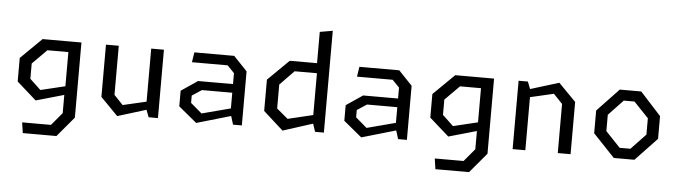

<svg xmlns="http://www.w3.org/2000/svg" viewBox="-54 -1001 5069 1437"><g transform="rotate(5 2480.0 -282.5)"><path d="M138 120.5H354.5L434.3 25.2V-144.3L436.8 -158.8V-513.7H528V50.8L402.5 200H149.7ZM78 -181.3V-358.3L236.2 -513.8H485.3V-433.7H279.2L170.8 -324.7V-209.8L252.5 -132.7L485.3 -188.7V-126.2L224.2 -51.8Z M808.5 -144.7 875.8 -74.2 1110.7 -128.5V-71L842.5 11.7L712.3 -121.2V-513.7H808.5ZM1147.7 0H1077.8L1052.2 -66.5V-513.7H1147.7Z M1685.2 -86.2V-384.7L1632.7 -438.8H1364.7L1376.3 -513.7H1675.8L1778 -406.2V0H1711.8ZM1299 -101.5V-218.8L1422.8 -302.5H1717.5V-237.5H1457.5L1384.8 -189.8V-135L1469.2 -62.8L1717.5 -128.2V-70.7L1435.8 11.3Z M2303.8 -73.3V-461.3L2298 -481.7V-748.3L2394.3 -765V0H2328.2ZM2342.3 -438.2H2136.2L2030.2 -329.2V-149.3L2114.5 -78.8L2342.3 -133.2V-70.7L2084.5 12L1935 -122.5V-357.8L2093.2 -513.3H2342.3Z M2925.2 -86.2V-384.7L2872.7 -438.8H2604.7L2616.3 -513.7H2915.8L3018 -406.2V0H2951.8ZM2539 -101.5V-218.8L2662.8 -302.5H2957.5V-237.5H2697.5L2624.8 -189.8V-135L2709.2 -62.8L2957.5 -128.2V-70.7L2675.8 11.3Z M3238 120.5H3454.5L3534.3 25.2V-144.3L3536.8 -158.8V-513.7H3628V50.8L3502.5 200H3249.7ZM3178 -181.3V-358.3L3336.2 -513.8H3585.3V-433.7H3379.2L3270.8 -324.7V-209.8L3352.5 -132.7L3585.3 -188.7V-126.2L3324.2 -51.8Z M4151.5 -369 4084.2 -439.5 3849.3 -385.2V-442.7L4117.5 -525.3L4247.7 -392.5V0H4151.5ZM3812.3 -513.7H3882.2L3907.8 -447.2V0H3812.3Z M4410 -171.5V-342.2L4572.5 -513.7H4733.8L4890 -342.2V-171.5L4727.2 0H4572.5ZM4690.2 -79.5 4800.5 -195.5V-318.2L4690.2 -434.2H4609.5L4499.5 -318.2V-195.5L4609.5 -79.5Z"/></g></svg>

Font: Monaspace Krypton Var ExLight
Style: Regular
Weight: 200
Designer: Riley Cran and the Lettermatic Team
Version: Version 1.200 (Monaspace Krypton Var)